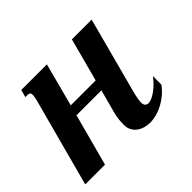

<svg xmlns="http://www.w3.org/2000/svg" viewBox="-147 -699 889 889"><g transform="rotate(-45 297.0 -254.5)"><path d="M293.9 -68.8Q293.9 -89.8 296.1 -106.4Q298.3 -123 302.7 -140.1L333.5 -254.9H170.4L102.1 0H-27.3L88.9 -433.6Q91.3 -443.8 92.8 -451.4Q94.2 -459 94.2 -464.4Q94.2 -474.6 89.6 -478.3Q85 -481.9 76.2 -481.9H62.5L72.3 -518.6H240.2L184.1 -306.2H347.2L403.8 -518.6H533.2L437 -157.2Q428.7 -126.5 426 -109.6Q423.3 -92.8 423.3 -85.9Q423.3 -71.3 429.7 -64.9Q436 -58.6 446.3 -58.6Q457.5 -58.6 471.2 -65.2Q484.9 -71.8 499 -82.3Q513.2 -92.8 526.1 -106.2Q539.1 -119.6 548.8 -133.3V-77.1Q532.7 -55.7 513.2 -39.3Q493.7 -22.9 472.7 -12Q451.7 -1 430.2 4.9Q408.7 10.7 388.7 10.7Q371.1 10.7 354 6.1Q336.9 1.5 323.5 -8.3Q310.1 -18.1 302 -33.2Q293.9 -48.3 293.9 -68.8Z"/></g></svg>

Font: Arian AMU Serif
Style: Bold Italic
Weight: 700
Italic angle: -15°
Designer: Ruben Hakobyan (Tarumian)
Foundry: Ruben Hakobyan (Tarumian)
Version: Version 1.002